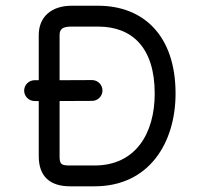

<svg xmlns="http://www.w3.org/2000/svg" viewBox="-20 -655 693 675"><path d="M325.2 -634.8H231.4C162.1 -634.8 116.2 -596.7 116.2 -531.7V-373H101.6C81.5 -373 64.9 -356.4 64.9 -336.4C64.9 -316.4 81.5 -299.8 101.6 -299.8H116.2V-106C116.2 -33.7 156.7 0 226.6 0H312.5C504.9 0 597.2 -153.8 597.2 -326.2C597.2 -530.8 483.4 -634.8 325.2 -634.8ZM231.4 -561.5H325.2C444.3 -561.5 523.9 -487.8 523.9 -326.2C523.9 -185.1 456.1 -73.2 312.5 -73.2H226.6C194.8 -73.2 189.5 -77.6 189.5 -106V-299.8L303.7 -300.3C323.7 -300.3 340.3 -316.9 340.3 -336.9C340.3 -356.9 323.7 -373.5 303.7 -373.5L189.5 -373V-531.7C189.5 -552.7 199.7 -561.5 231.4 -561.5Z"/></svg>

Font: Velvelyne
Style: Regular
Weight: 400
Designer: Manon Van der Borght et Mariel Nils
Foundry: Velvetyne
Version: Version 1.070;Glyphs 3.3.1 (3343)